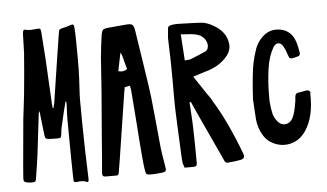

<svg xmlns="http://www.w3.org/2000/svg" viewBox="-58 -879 1882 1104"><g transform="rotate(-5 883.0 -327.0)"><path d="M398 126Q379 116 343 122Q332 123 328 119.5Q324 116 324 104Q322 28 322 -10Q320 -162 320 -238Q320 -251 320.5 -266Q321 -281 322 -299.5Q323 -318 323 -329Q323 -340 322 -344L318 -345Q316 -336 311.5 -319Q307 -302 305 -294Q289 -228 282 -195Q279 -179 277 -156Q275 -144 271.5 -140.5Q268 -137 256 -137Q224 -137 208 -138Q192 -139 187 -143.5Q182 -148 180 -164Q175 -202 167 -278Q167 -289 163 -303L159 -292L132 -64Q126 -14 110 84Q108 96 104 99Q100 102 88 102H84Q73 102 59 100Q45 97 41 92Q37 87 38 73Q39 51 43 7L67 -260Q69 -284 75.5 -332Q82 -380 84 -404Q96 -524 105 -644L108 -746Q108 -770 116 -777Q130 -774 152 -772L191 -775Q205 -777 209 -773Q213 -769 214 -756Q222 -652 225 -600Q227 -556 232 -469Q237 -382 239 -339Q239 -331 241 -315L246 -314Q247 -319 249.5 -328.5Q252 -338 253 -343L292 -598Q306 -692 314 -739Q317 -757 321 -760.5Q325 -764 344 -768Q363 -772 382 -779Q395 -784 400 -781Q405 -778 406 -765Q409 -728 409 -690L410 -598Q410 -507 409 -507Q409 -483 405.5 -428.5Q402 -374 402 -345Q402 -245 406 -45V-51Q407 3 411 104V118Q409 131 398 126Z M773 116Q752 116 746.5 111.5Q741 107 738 87Q732 46 729 6Q726 -25 721.5 -86.5Q717 -148 715 -178L700 -373Q700 -377 699 -381.5Q698 -386 697 -392.5Q696 -399 695 -403L664 -397Q664 -393 662.5 -385Q661 -377 660 -373L600 13Q592 63 588 87Q586 100 581.5 103Q577 106 563 105H520Q501 106 495.5 100.5Q490 95 492 76Q495 47 499.5 -9.5Q504 -66 506 -95L530 -392Q533 -423 536.5 -485.5Q540 -548 543 -579Q549 -642 558 -705Q562 -730 569.5 -737Q577 -744 603 -746L705 -755Q730 -757 739 -750.5Q748 -744 752 -720Q763 -653 783 -519Q806 -370 811 -326Q817 -270 827 -167.5Q837 -65 840 -32Q842 -13 857 79V76Q861 98 856.5 104Q852 110 830 112Q792 116 773 116ZM655 -489Q672 -489 687 -500Q680 -527 674 -547Q673 -552 670.5 -562.5Q668 -573 665 -581Q662 -589 657 -597L636 -493L637 -492Q644 -489 655 -489Z M967 94Q959 71 958 66Q955 40 953 -12L944 -216Q942 -255 942 -333Q942 -364 942 -427Q942 -490 941 -522Q940 -544 939 -589Q938 -634 937 -657Q937 -665 939 -681Q941 -697 941 -705Q940 -727 964 -730Q979 -733 1000 -733Q1114 -730 1136 -728Q1168 -725 1203.5 -704.5Q1239 -684 1258 -659Q1283 -627 1285 -585Q1286 -555 1265 -527Q1219 -468 1132 -445Q1125 -443 1062 -423L1130 -321Q1133 -317 1144 -301.5Q1155 -286 1160 -277L1158 -278Q1237 -152 1310 42Q1321 71 1294 77Q1265 83 1218 87Q1204 88 1197 72L1185 45L1071 -201Q1065 -214 1053.5 -240Q1042 -266 1036 -279L1028 -278Q1036 -158 1036 -134Q1039 -30 1039 73Q1039 86 1034 90Q1029 94 1014 94ZM1022 -520Q1051 -522 1053 -523Q1102 -542 1145 -562Q1155 -567 1159 -579Q1165 -598 1156 -618.5Q1147 -639 1130 -649V-651Q1114 -660 1095 -664Q1076 -668 1050 -669Q1024 -670 1012 -672Z M1464 -16Q1445 -31 1433 -50Q1404 -96 1400 -149Q1397 -187 1393 -263Q1402 -414 1414 -470Q1422 -510 1438 -555Q1453 -593 1483 -620Q1522 -656 1575.5 -650Q1629 -644 1656 -601Q1674 -573 1684 -508Q1687 -488 1666 -485Q1664 -485 1659 -483.5Q1654 -482 1651 -481Q1631 -477 1625.5 -480Q1620 -483 1614 -503Q1607 -528 1594 -550Q1583 -571 1566 -571.5Q1549 -572 1537 -552Q1508 -503 1498 -433Q1487 -356 1487 -281V-245Q1489 -208 1498 -169Q1505 -145 1521 -126Q1540 -102 1566.5 -104.5Q1593 -107 1608 -133Q1624 -160 1635 -234Q1635 -238 1636 -246Q1637 -254 1637 -258Q1639 -278 1658 -279Q1666 -280 1681 -283Q1696 -286 1701 -287Q1725 -290 1726 -268L1724 -270Q1729 -135 1675 -55Q1638 0 1578.5 11Q1519 22 1464 -16Z"/></g></svg>

Font: Because We Connect
Style: Regular
Weight: 400
Designer: Liz Wetzel, Aaron Williamson, Russ McMullin
Foundry: Red Hat
Version: Version 1.000